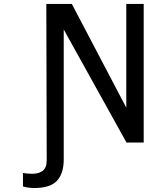

<svg xmlns="http://www.w3.org/2000/svg" viewBox="-20 -720 842 970"><path d="M152 230Q140 230 124.5 228Q109 226 96 222V154Q108 156 120.5 157Q133 158 143 158Q178 158 197.5 141.5Q217 125 216 85L214 -700H343L618 -176V-700H706V0H619L302 -571V86Q302 156 268 193Q234 230 152 230Z"/></svg>

Font: Inclusive Sans
Style: Regular
Weight: 400
Designer: Olivia King
Foundry: Olivia King
Version: Version 2.004